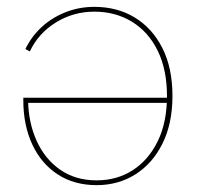

<svg xmlns="http://www.w3.org/2000/svg" viewBox="-20 -530 574 560"><path d="M255 -510Q322 -510 373 -479Q424 -448 453.5 -390Q483 -332 483 -250Q483 -170 454 -111.5Q425 -53 375 -21.5Q325 10 262 10Q196 10 148 -21.5Q100 -53 74 -109Q48 -165 48 -238Q48 -240 48 -242Q48 -244 48 -245H475V-230H55L62 -236Q63 -172 87 -119Q111 -66 155.5 -35Q200 -4 262 -4Q321 -4 367 -33.5Q413 -63 440 -118Q467 -173 467 -250Q467 -327 440 -382Q413 -437 365 -466.5Q317 -496 255 -496Q194 -496 143 -464.5Q92 -433 67 -380L54 -387Q72 -424 102 -451.5Q132 -479 171.5 -494.5Q211 -510 255 -510Z"/></svg>

Font: Work Sans Thin
Style: Regular
Weight: 250
Designer: Wei Huang
Foundry: Wei Huang
Version: Version 2.012